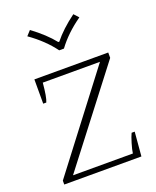

<svg xmlns="http://www.w3.org/2000/svg" viewBox="-135 -797 713 877"><g transform="rotate(-20 221.5 -358.5)"><path d="M97 -694 118 -717Q183 -669 221 -621H226Q264 -669 329 -717L350 -694Q279 -644 235 -584H212Q168 -644 97 -694ZM24 -19 369 -471H91Q85 -402 75 -380H60V-498H419V-472L76 -26H367Q369 -43 378 -73Q387 -103 394 -117H409L399 0H24Z"/></g></svg>

Font: Trirong ExtraLight
Style: Regular
Weight: 275
Designer: Katatrad Team
Foundry: CadsonDemak
Version: Version 1.001